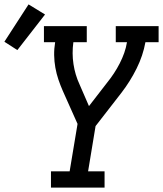

<svg xmlns="http://www.w3.org/2000/svg" viewBox="-103 -854 742 874"><path d="M129 0V-74H214L250 -290L183 -440Q172 -465 163 -491.5Q154 -518 149 -546Q144 -574 143.5 -603Q143 -632 148 -662H97V-735H292V-662H231Q224 -611 231.5 -562Q239 -513 259 -470L302 -371L384 -477Q401 -498 415.5 -520Q430 -542 442 -565.5Q454 -589 462.5 -613Q471 -637 475 -662H424V-735H619V-662H559Q548 -601 519 -542.5Q490 -484 450 -432L332 -280L298 -74H373V0ZM-24 -626 -83 -664 27 -834 102 -788Z"/></svg>

Font: Iosevka Curly Slab ExObl
Style: Regular
Weight: 400
Width: 7
Italic angle: -9°
Monospace: yes
Designer: Belleve Invis
Foundry: Belleve Invis
Version: Version 11.1.0; ttfautohint (v1.8.3)